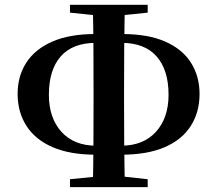

<svg xmlns="http://www.w3.org/2000/svg" viewBox="-20 -771 896 791"><path d="M52.6 -384Q52.6 -457.6 88.4 -512.9Q124.1 -568.3 195.2 -599.5Q266.2 -630.8 372.1 -630.8H425.7V-594.4H375.2Q279.4 -594.4 230.4 -538.9Q181.4 -483.4 181.4 -380.4Q181.4 -285.3 233.1 -228Q284.8 -170.8 376 -170.8H425.7V-133.6H375.7Q268.5 -133.6 196.9 -164.7Q125.2 -195.7 88.9 -252.5Q52.6 -309.2 52.6 -384ZM429.8 -133.6V-170.8H479.1Q570.7 -170.8 622.5 -228Q674.4 -285.3 674.4 -380.4Q674.4 -483.4 624.9 -538.9Q575.4 -594.4 481.3 -594.4H429.8V-630.8H483Q590.6 -630.8 661.1 -599.5Q731.7 -568.3 766.9 -512.4Q802.1 -456.6 802.1 -384Q802.1 -309.2 766.2 -252.5Q730.3 -195.7 658.6 -164.7Q587 -133.6 479.1 -133.6ZM362.4 0Q364.4 -85.2 364.9 -172.7Q365.4 -260.3 365.4 -347.7V-396.6Q365.4 -485.6 364.9 -574.1Q364.4 -662.6 362.4 -751.2H494.1Q492.4 -664.3 491.7 -575.6Q491.1 -486.8 491.1 -397.2V-348.4Q491.1 -262 491.7 -174.3Q492.4 -86.6 494.1 0ZM268.3 -718.9V-751.2H588.5V-718.9L446.1 -704.2H411ZM268.3 0V-32.6L415.6 -47.3H454.4L588.5 -32.6V0Z"/></svg>

Font: Noto Serif KR ExtraLight
Style: Regular
Weight: 200
Designer: Ryoko NISHIZUKA 西塚涼子 (kana & ideographs); Frank Grießhammer (Latin, Greek & Cyrillic); Wenlong ZHANG 张文龙 (bopomofo); San
Foundry: Adobe
Version: Version 2.002-H1;hotconv 1.1.0;makeotfexe 2.6.0